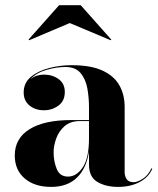

<svg xmlns="http://www.w3.org/2000/svg" viewBox="-20 -724 620 754"><path d="M254 -633.5 94.5 -566 92 -568.5 212 -703.5H297L417 -568.5L414.5 -566ZM260 -252.5H329.5V-304.5Q329.5 -340.5 323 -376.8Q316.5 -413 296.5 -437Q276.5 -461 236.5 -461Q202.5 -461 163 -449.8Q123.5 -438.5 100 -413.5Q122.5 -431 152.5 -431Q185.5 -431 210 -413.5Q234.5 -396 234.5 -363Q234.5 -327.5 209.5 -309.2Q184.5 -291 152.5 -291Q118.5 -291 95.8 -309.8Q73 -328.5 73 -361Q73 -398.5 101.2 -422Q129.5 -445.5 172.8 -456.8Q216 -468 261.5 -468Q337.5 -468 383.2 -446.5Q429 -425 449.2 -388.2Q469.5 -351.5 469.5 -304.5V-48.5Q469.5 -32 477.5 -20.2Q485.5 -8.5 505.5 -8.5Q519.5 -8.5 540.5 -21.8Q561.5 -35 575 -63.5L578 -61Q563 -27 527.2 -8.5Q491.5 10 444 10Q395.5 10 362.5 -9.5Q329.5 -29 329.5 -77.5V-130Q320 -63.5 282.5 -26.8Q245 10 180.5 10Q116 10 77 -23.2Q38 -56.5 38 -113.5Q38 -180.5 95.8 -216.5Q153.5 -252.5 260 -252.5ZM247 -30.5Q280.5 -30.5 305 -66.8Q329.5 -103 329.5 -180.5V-248.5H294Q256 -248.5 233.2 -228.2Q210.5 -208 200.5 -179.5Q190.5 -151 190.5 -126Q190.5 -90.5 202.8 -60.5Q215 -30.5 247 -30.5Z"/></svg>

Font: Bodoni* 36pt
Style: Bold
Weight: 700
Version: Version 2.3